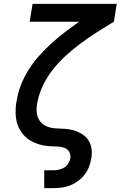

<svg xmlns="http://www.w3.org/2000/svg" viewBox="-20 -755 640 990"><path d="M208 215V123H256Q269 123 283.5 120Q298 117 311 109Q324 101 332 88Q340 75 343 61Q345 46 339 32Q333 18 320 11Q307 4 292 2Q277 0 261.5 0Q246 0 230.5 -1.5Q215 -3 200 -6Q185 -9 171.5 -14Q158 -19 145 -25.5Q132 -32 120.5 -41Q109 -50 100 -61Q91 -72 83.5 -84.5Q76 -97 71 -111Q66 -125 63.5 -140Q61 -155 60.5 -170Q60 -185 61 -200.5Q62 -216 65 -232L66 -235Q72 -276 88 -317Q104 -358 128 -396Q152 -434 182 -467.5Q212 -501 245.5 -531.5Q279 -562 315 -589.5Q351 -617 388 -643H133L148 -735H582L567 -643Q524 -617 481.5 -590Q439 -563 398.5 -533Q358 -503 320.5 -469Q283 -435 252 -395.5Q221 -356 200 -311Q179 -266 171 -219Q167 -195 170 -171Q173 -147 187 -129Q201 -111 223 -102.5Q245 -94 269 -93Q293 -92 317 -90.5Q341 -89 363.5 -82Q386 -75 405.5 -62Q425 -49 437 -30Q449 -11 452 13Q455 37 451 61Q447 83 439 104.5Q431 126 417 144.5Q403 163 383.5 177.5Q364 192 343 200.5Q322 209 299.5 212Q277 215 256 215Z"/></svg>

Font: Iosevka Aile Semibold
Style: Italic
Weight: 600
Italic angle: -9°
Designer: Belleve Invis
Foundry: Belleve Invis
Version: Version 31.1.0; ttfautohint (v1.8.4)